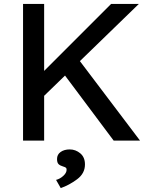

<svg xmlns="http://www.w3.org/2000/svg" viewBox="-20 -720 772 983"><path d="M307 -341 374 -427 697 0H562ZM188 -212 182 -333 315 -466 549 -700H691ZM98 0V-700H206V0ZM321 149Q321 141 316.5 138Q312 135 302 132Q288 128 280 120.5Q272 113 272 94Q272 71 290.5 58Q309 45 337 45Q367 45 391 65Q415 85 415 122Q415 168 374.5 198Q334 228 291 243L267 201Q287 196 304 180.5Q321 165 321 149Z"/></svg>

Font: Lexend
Style: Regular
Weight: 400
Designer: Thomas Jockin
Foundry: Lexend
Version: Version 1.000